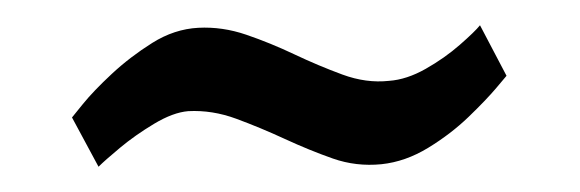

<svg xmlns="http://www.w3.org/2000/svg" viewBox="-20 -579 459 152"><path d="M37 -486Q37 -486 45.5 -496.5Q54 -507 68.5 -520.5Q83 -534 100.5 -545Q118 -556 137 -557Q156 -558 175 -551.5Q194 -545 213 -536Q232 -527 251 -520Q270 -513 288 -515Q302 -516 317 -524.5Q332 -533 344 -543.5Q356 -554 360 -559L381 -519Q381 -519 373 -509.5Q365 -500 351 -486.5Q337 -473 319 -462Q301 -451 282 -449Q262 -447 243.5 -453.5Q225 -460 205.5 -469Q186 -478 167 -485Q148 -492 129 -491Q117 -490 102 -481Q87 -472 75 -462Q63 -452 58 -447Z"/></svg>

Font: Genos Thin
Style: Bold Italic
Weight: 700
Italic angle: -8°
Version: Version 1.010